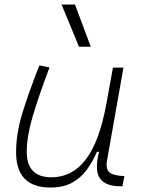

<svg xmlns="http://www.w3.org/2000/svg" viewBox="-20 -815 626 845"><path d="M201.7 10.3Q50.8 10.3 50.8 -145Q50.8 -227.1 78.6 -317.6Q106.4 -408.2 153.3 -527.3L197.8 -518.1Q148.9 -388.7 123.3 -300.8Q97.7 -212.9 97.7 -147.5Q97.7 -34.7 206.5 -34.7Q297.4 -34.7 357.4 -112.8Q417.5 -190.9 448.2 -358.4L477.1 -517.6H523.4L450.7 -106.9Q444.8 -73.2 460.2 -58.1Q475.6 -43 518.6 -40.5L527.3 -40L519 4.9H513.7Q460.9 4.9 435.8 -13.9Q410.6 -32.7 407.2 -66.7Q403.8 -100.6 416 -147H406.7Q387.7 -103 361.6 -67.4Q335.4 -31.7 296.9 -10.7Q258.3 10.3 201.7 10.3ZM327.6 -609.4 251 -794.9H310.1L379.4 -609.4Z"/></svg>

Font: Cascadia Code ExtraLight
Style: Italic
Weight: 200
Italic angle: -10°
Monospace: yes
Designer: Aaron Bell
Foundry: Saja Typeworks
Version: Version 2404.023; ttfautohint (v1.8.4)